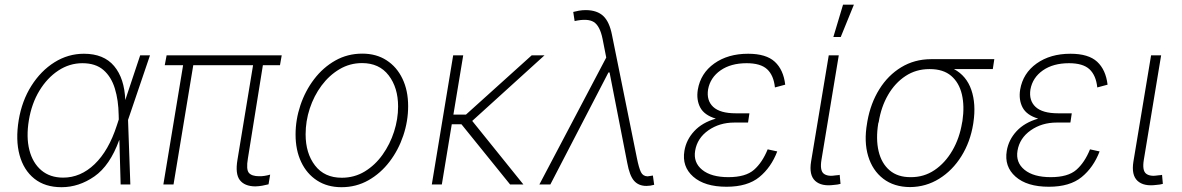

<svg xmlns="http://www.w3.org/2000/svg" viewBox="-20 -780 4997 812"><path d="M240.2 11.7Q170.4 11.7 125.2 -24.4Q80.1 -60.5 62.7 -124.3Q45.4 -188 59.1 -272Q72.8 -354 112.8 -417.2Q152.8 -480.5 210.4 -516.6Q268.1 -552.7 335 -552.7Q418.9 -552.7 462.6 -500.7Q506.3 -448.7 509.8 -356.9L572.8 -545.9H614.3L521.5 -272.9L531.2 0H490.2L484.9 -187H483.9Q444.8 -79.6 379.2 -33.9Q313.5 11.7 240.2 11.7ZM482.4 -274.9 481.9 -293.5Q481 -356 465.8 -405.5Q450.7 -455.1 417.5 -483.9Q384.3 -512.7 328.6 -512.7Q273.9 -512.7 226.8 -481.7Q179.7 -450.7 146.7 -396.5Q113.8 -342.3 102.1 -271.5Q90.3 -200.2 104.2 -145.5Q118.2 -90.8 154.8 -59.8Q191.4 -28.8 247.1 -28.8Q320.8 -28.8 380.1 -85.7Q439.5 -142.6 474.1 -249.5Z M1171.4 -545.9 1164.1 -504.4H1091.8L1028.3 -109.4Q1020.5 -63 1032.7 -48.8Q1044.9 -34.7 1076.2 -34.7Q1097.2 -34.2 1122.6 -41.5L1115.7 -0.5Q1102.1 2.9 1088.6 5.4Q1075.2 7.8 1059.6 8.3Q1014.2 7.8 994.1 -18.6Q974.1 -44.9 984.4 -105L1050.3 -504.4H797.4L713.9 0H670.9L754.4 -504.4H676.8L684.6 -545.9Z M1424.3 11.7Q1364.7 11.7 1321 -16.6Q1277.3 -44.9 1253.7 -95Q1230 -145 1230 -210.9Q1230 -273.9 1250.5 -335Q1271 -396 1308.6 -445.3Q1346.2 -494.6 1397.9 -523.9Q1449.7 -553.2 1512.2 -553.2Q1571.3 -553.2 1614.7 -525.1Q1658.2 -497.1 1682.1 -447Q1706.1 -397 1706.1 -331.1Q1706.1 -267.6 1685.5 -206.5Q1665 -145.5 1627.4 -96.2Q1589.8 -46.9 1538.1 -17.6Q1486.3 11.7 1424.3 11.7ZM1425.3 -28.3Q1479 -28.3 1522.7 -54.9Q1566.4 -81.5 1597.9 -125.7Q1629.4 -169.9 1646.5 -223.1Q1663.6 -276.4 1663.6 -329.6Q1663.6 -409.2 1623.8 -461.2Q1584 -513.2 1511.2 -513.2Q1459.5 -513.2 1415.8 -487.3Q1372.1 -461.4 1339.8 -418Q1307.6 -374.5 1290 -321Q1272.5 -267.6 1272.5 -211.9Q1272.5 -131.8 1312.3 -80.1Q1352.1 -28.3 1425.3 -28.3Z M1939 -545.9 1897.5 -295.4H1950.7L2228.5 -545.9H2282.7L1977.1 -268.6L2193.4 0H2137.2L1931.6 -254.4H1890.6L1848.6 0H1806.2L1896.5 -545.9Z M2713.9 6.3Q2680.7 6.3 2661.6 -15.4Q2642.6 -37.1 2632.8 -90.8L2558.1 -472.7V-473.6H2553.2L2307.6 0H2261.2L2543.9 -536.6L2528.3 -615.7Q2517.1 -670.9 2491 -687Q2464.8 -703.1 2410.2 -690.9L2404.3 -729.5Q2414.6 -732.4 2428.7 -734.9Q2442.9 -737.3 2458 -737.3Q2505.4 -736.8 2531.5 -712.2Q2557.6 -687.5 2568.4 -631.3L2673.8 -110.4Q2682.1 -69.3 2690.7 -52Q2699.2 -34.7 2718.8 -34.2Q2728.5 -35.2 2741.2 -37.6L2746.6 1.5Q2730.5 6.3 2713.9 6.3Z M3052.7 9.8Q2960 9.8 2911.6 -33Q2863.3 -75.7 2874.5 -142.1Q2882.3 -189 2916 -225.3Q2949.7 -261.7 3007.3 -278.3Q2958.5 -293 2941.4 -325.4Q2924.3 -357.9 2931.2 -400.9Q2942.9 -470.2 3000.7 -511.5Q3058.6 -552.7 3144 -552.7Q3220.2 -552.7 3256.8 -518.8Q3293.5 -484.9 3300.8 -421.9L3257.3 -410.2Q3252 -461.4 3224.4 -487.1Q3196.8 -512.7 3137.7 -512.7Q3070.8 -512.7 3027.3 -482.4Q2983.9 -452.1 2974.6 -401.9Q2967.3 -355 2996.3 -327.9Q3025.4 -300.8 3091.8 -300.8H3149.4L3144.5 -267.6L3143.6 -261.7H3085.4Q3022.9 -261.7 2975.8 -228.8Q2928.7 -195.8 2919.9 -142.6Q2911.6 -92.8 2949.7 -61.8Q2987.8 -30.8 3060.5 -30.8Q3133.3 -30.8 3168.7 -61.8Q3204.1 -92.8 3226.6 -148.4L3267.1 -139.6Q3241.2 -71.8 3191.2 -31Q3141.1 9.8 3052.7 9.8Z M3507.3 2Q3454.1 9.3 3427.5 -15.1Q3400.9 -39.6 3410.2 -96.7L3484.9 -545.9H3527.3L3454.1 -104Q3446.8 -59.1 3463.6 -45.7Q3480.5 -32.2 3516.6 -38.6Q3526.4 -39.1 3531.2 -40.5L3534.7 -2.4Q3522.9 1 3507.3 2ZM3504.4 -623.5 3545.4 -760.3H3591.3L3535.6 -623.5Z M3647 -258.8 3648.4 -267.6Q3662.1 -343.8 3699 -402.8Q3735.8 -461.9 3791.5 -495.6Q3847.2 -529.3 3916.5 -529.8H4185.1L4178.7 -487.8H4014.6Q4067.4 -459.5 4087.9 -399.9Q4108.4 -340.3 4096.7 -262.2L4095.7 -255.4Q4083.5 -179.7 4045.9 -119.4Q4008.3 -59.1 3952.1 -24.2Q3896 10.7 3828.6 11.2Q3760.7 10.7 3715.3 -24.2Q3669.9 -59.1 3651.6 -119.9Q3633.3 -180.7 3647 -258.8ZM3696.3 -264.2 3694.3 -258.3Q3683.6 -191.9 3695.8 -140.4Q3708 -88.9 3742.4 -59.6Q3776.9 -30.3 3831.5 -30.8Q3887.2 -30.3 3932.1 -60.5Q3977.1 -90.8 4007.6 -143.1Q4038.1 -195.3 4048.8 -261.2L4050.3 -268.1Q4059.6 -331.5 4047.9 -381.1Q4036.1 -430.7 4002.7 -459.2Q3969.2 -487.8 3912.6 -487.8H3910.6Q3854 -487.8 3809.6 -458.5Q3765.1 -429.2 3735.8 -378.7Q3706.5 -328.1 3696.3 -264.2Z M4416 9.8Q4323.2 9.8 4274.9 -33Q4226.6 -75.7 4237.8 -142.1Q4245.6 -189 4279.3 -225.3Q4313 -261.7 4370.6 -278.3Q4321.8 -293 4304.7 -325.4Q4287.6 -357.9 4294.4 -400.9Q4306.2 -470.2 4364 -511.5Q4421.9 -552.7 4507.3 -552.7Q4583.5 -552.7 4620.1 -518.8Q4656.7 -484.9 4664.1 -421.9L4620.6 -410.2Q4615.2 -461.4 4587.6 -487.1Q4560.1 -512.7 4501 -512.7Q4434.1 -512.7 4390.6 -482.4Q4347.2 -452.1 4337.9 -401.9Q4330.6 -355 4359.6 -327.9Q4388.7 -300.8 4455.1 -300.8H4512.7L4507.8 -267.6L4506.8 -261.7H4448.7Q4386.2 -261.7 4339.1 -228.8Q4292 -195.8 4283.2 -142.6Q4274.9 -92.8 4313 -61.8Q4351.1 -30.8 4423.8 -30.8Q4496.6 -30.8 4532 -61.8Q4567.4 -92.8 4589.8 -148.4L4630.4 -139.6Q4604.5 -71.8 4554.4 -31Q4504.4 9.8 4416 9.8Z M4870.6 2Q4817.4 9.3 4790.8 -15.1Q4764.2 -39.6 4773.4 -96.7L4848.1 -545.9H4890.6L4817.4 -104Q4810.1 -59.1 4826.9 -45.7Q4843.8 -32.2 4879.9 -38.6Q4889.6 -39.1 4894.5 -40.5L4897.9 -2.4Q4886.2 1 4870.6 2Z"/></svg>

Font: Inter Extra Light
Style: Italic
Weight: 200
Italic angle: -9.39999°
Designer: Rasmus Andersson
Foundry: rsms
Version: Version 4.000;git-3c8e0fc